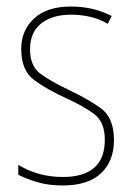

<svg xmlns="http://www.w3.org/2000/svg" viewBox="-20 -558 407 588"><path d="M190 -283Q137 -308 104.5 -331.5Q72 -355 72 -407Q72 -459 106 -486Q140 -513 197 -513Q263 -513 310 -485L322 -509Q266 -538 197 -538Q124 -538 84.5 -501.5Q45 -465 45 -408Q45 -342 84.5 -313Q124 -284 181 -258Q234 -234 267.5 -209.5Q301 -185 301 -130Q301 -16 172 -16Q97 -16 36 -53V-23Q58 -11 93 -0.5Q128 10 172 10Q250 10 289.5 -27.5Q329 -65 329 -129Q329 -199 287 -228Q245 -257 190 -283Z"/></svg>

Font: Noto Sans Display SemiCondensed Thin
Style: Regular
Weight: 250
Width: 4
Designer: Monotype Design team
Foundry: Monotype Imaging Inc.
Version: 1.000